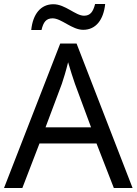

<svg xmlns="http://www.w3.org/2000/svg" viewBox="-20 -933 679 953"><path d="M135 -784H186C195 -823 209 -842 241 -842C285 -842 337 -785 393 -785C456 -785 494 -835 502 -913H452C442 -874 428 -855 397 -855C355 -855 304 -912 245 -912C182 -912 143 -863 135 -784ZM545 0H638L360 -717H279L0 0H91L176 -221H459ZM352 -517 432 -301H206L287 -517C295 -540 308 -583 318 -624C325 -599 346 -533 352 -517Z"/></svg>

Font: Noto Sans Elbasan
Style: Regular
Weight: 400
Designer: Monotype Design Team
Foundry: Monotype Imaging Inc.
Version: Version 2.004